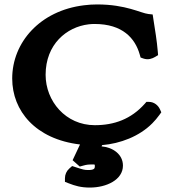

<svg xmlns="http://www.w3.org/2000/svg" viewBox="-20 -645 780 865"><path d="M407.2 106C407.2 113.7 404 121 377.8 121C359.9 121 353.4 118.8 322 108.6L305 103L292.2 114.3C279.7 125.4 272.6 141.3 272.6 158V174.3L289.5 180.9C318.5 192.2 344.6 200 384.6 200C459.8 200 533.9 165.1 533.9 101C533.9 50.7 488.9 18.6 437.7 14.5L440.1 8.7C521.3 2 607.5 -30.2 666.3 -89.6C677.8 -101.2 688.5 -113.8 698.3 -127.4L706.7 -139.1L700.8 -152.2C692.9 -170 674.6 -186 651 -186H639.6L632.1 -177.4C570.6 -108.4 494.7 -81 407.2 -81C275.8 -81 185.5 -189.4 185.5 -308.1C185.5 -445.5 280.2 -523.7 379.3 -535.4C388.1 -536.5 397.1 -537 406.1 -537C532 -537 589 -472.9 609.9 -398.2L613.4 -385.9L625.5 -381.5C635.7 -377.8 646.4 -377.5 655.7 -379.3C664.5 -381.1 672.2 -384.6 678.9 -388.6L692.2 -396.6L690.9 -412C686.8 -462.5 678.7 -509.1 670.7 -560.8L667.8 -579.8L648.7 -581.9C614.2 -585.6 548.5 -625 417.4 -625C397.3 -625 377.5 -623.7 358.3 -621.2C160.2 -597.1 35 -454 35 -291.3C35 -145.5 139.9 -17.9 340.5 5.9L307.1 76.8L339.4 105.4L355.7 100.9C371.4 96.5 377.4 96 398.2 96C407.6 96 407.2 94.5 407.2 106Z"/></svg>

Font: Linux Libertine Mono O 
Style: Mono Bold
Weight: 400
Designer: Philipp H. Poll
Foundry: Philipp H. Poll
Version: Version 5.1.7